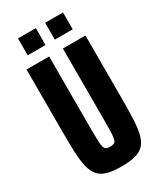

<svg xmlns="http://www.w3.org/2000/svg" viewBox="-214 -930 858 1016"><g transform="rotate(-30 215.5 -422.5)"><path d="M215 8Q164 8 130.5 -1Q97 -10 78 -31Q59 -52 49.5 -87.5Q40 -123 37.5 -176.5Q35 -230 35 -304V-688H173V-254Q173 -205 174 -176.5Q175 -148 179 -134.5Q183 -121 191.5 -117Q200 -113 215 -113Q230 -113 238.5 -117Q247 -121 251 -134.5Q255 -148 256 -176.5Q257 -205 257 -254V-688H395V-304Q395 -230 392.5 -176.5Q390 -123 381 -87.5Q372 -52 352.5 -31Q333 -10 300 -1Q267 8 215 8ZM78 -750V-853H187V-750ZM244 -750V-853H353V-750Z"/></g></svg>

Font: Saira ExtraCondensed ExtraBold
Style: Regular
Weight: 800
Width: 2
Designer: Hector Gatti with collaboration of the Omnibus-Type team
Foundry: Omnibus-Type
Version: Version 1.101